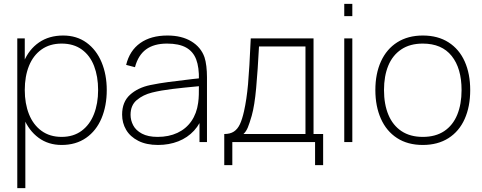

<svg xmlns="http://www.w3.org/2000/svg" viewBox="-20 -740 2509 1000"><path d="M301 15Q231.5 15 180.8 -22.5Q130 -60 103.5 -124.8Q77 -189.5 77 -271Q77 -354 103.8 -418.2Q130.5 -482.5 183 -518.8Q235.5 -555 309 -555Q379.5 -555 430.8 -517.8Q482 -480.5 509 -416Q536 -351.5 536 -271Q536 -189 508.8 -124Q481.5 -59 428.5 -22Q375.5 15 301 15ZM70 240V-540H109V-115H112V240ZM301 -27Q362 -27 404.8 -58.5Q447.5 -90 469.2 -145.2Q491 -200.5 491 -271Q491 -341.5 470 -396.2Q449 -451 406.2 -482Q363.5 -513 301 -513Q239.5 -513 196.2 -482.2Q153 -451.5 131 -397Q109 -342.5 109 -271Q109 -200.5 131 -145.2Q153 -90 196.2 -58.5Q239.5 -27 301 -27Z M803 15Q742.5 15 700.2 -6.5Q658 -28 637 -63.8Q616 -99.5 616 -143Q616 -209 657 -246.2Q698 -283.5 763 -297Q809 -306.5 857.2 -312.8Q905.5 -319 984.5 -328.5Q998.5 -330 1010.2 -331.2Q1022 -332.5 1031 -334L1016 -324Q1017.5 -389 1001.8 -430.5Q986 -472 949 -492.5Q912 -513 850 -513Q782 -513 740.8 -482.8Q699.5 -452.5 683 -390L637 -402Q655 -476.5 710.5 -515.8Q766 -555 852 -555Q926 -555 976.2 -524.8Q1026.5 -494.5 1045 -442Q1051.5 -422.5 1054.8 -394.5Q1058 -366.5 1058 -338V0H1019V-148L1039 -147Q1024.5 -96.5 990.8 -59.8Q957 -23 908.8 -4Q860.5 15 803 15ZM801 -27Q859 -27 904 -48Q949 -69 976.8 -109Q1004.5 -149 1012 -204Q1015 -225 1015.5 -247Q1016 -269 1016 -301.5V-310L1038 -293L1011 -290.5Q935 -283.5 877 -276.5Q819 -269.5 772 -258Q725.5 -246.5 692.8 -219.2Q660 -192 660 -142Q660 -113.5 673.8 -87.2Q687.5 -61 719.2 -44Q751 -27 801 -27Z M1148 -42Q1179 -42 1198.2 -54.8Q1217.5 -67.5 1229.5 -93Q1241.5 -118.5 1251 -161Q1264.5 -221 1271.8 -300.8Q1279 -380.5 1286 -540H1613V-42H1663V120H1621V0H1190V120H1148ZM1248 -42H1571V-498H1329Q1322.5 -373.5 1314.2 -282Q1306 -190.5 1291 -137Q1279.5 -97.5 1270.8 -76.2Q1262 -55 1248 -42Z M1773 -656V-720H1815V-656ZM1773 0V-540H1815V0Z M2182 15Q2103.5 15 2048 -21Q1992.5 -57 1963.8 -121.8Q1935 -186.5 1935 -271Q1935 -356 1964.2 -420.2Q1993.5 -484.5 2049.2 -519.8Q2105 -555 2182 -555Q2261 -555 2316.5 -519.2Q2372 -483.5 2400.5 -419.5Q2429 -355.5 2429 -271Q2429 -185 2400.2 -120.5Q2371.5 -56 2315.8 -20.5Q2260 15 2182 15ZM2182 -27Q2248.5 -27 2293.8 -57.2Q2339 -87.5 2361.5 -142.5Q2384 -197.5 2384 -271Q2384 -384 2332.5 -448.5Q2281 -513 2182 -513Q2115 -513 2069.8 -482.5Q2024.5 -452 2002.2 -397.8Q1980 -343.5 1980 -271Q1980 -197 2003 -142Q2026 -87 2071.2 -57Q2116.5 -27 2182 -27Z"/></svg>

Font: Manrope
Style: Regular
Weight: 400
Designer: Mikhail Sharanda
Foundry: Mikhail Sharanda
Version: Version 4.503